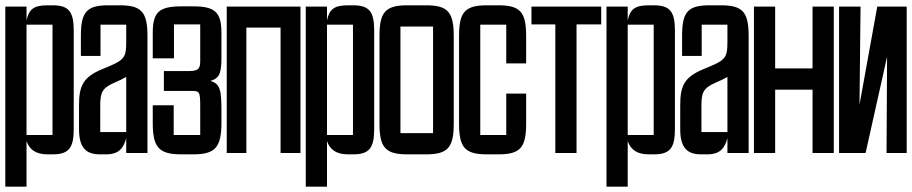

<svg xmlns="http://www.w3.org/2000/svg" viewBox="-20 -577 3439 724"><path d="M80 127V-45C91 -13 115 5 159 5H179C240 5 258 -20 258 -90V-462C258 -532 240 -557 179 -557H159C107 -557 89 -542 80 -500V-552H0V127ZM80 -484H178V-68H80Z M278 -90C278 -20 304 5 357 5H380C430 5 446 -20 456 -56V0H536V-441C536 -531 514 -557 432 -557H388C306 -557 285 -531 285 -441V-366H359V-484H456V-420C456 -355 448 -350 365 -316C292 -286 278 -251 278 -180ZM456 -79H358V-178C358 -227 364 -245 413 -266C430 -273 444 -280 456 -287Z M709 5C792 5 815 -22 815 -115V-154C815 -234 812 -261 773 -272C812 -282 815 -309 815 -366V-452C815 -530 792 -553 709 -553H664C578 -553 556 -530 556 -452V-357H636V-485H735V-350C735 -322 732 -309 693 -309H598V-234H693C732 -234 735 -237 735 -175V-68H635V-180H556V-115C556 -22 578 5 664 5Z M909 0V-473H1038V0H1113V-552H835V0Z M1213 127V-45C1224 -13 1248 5 1292 5H1312C1373 5 1391 -20 1391 -90V-462C1391 -532 1373 -557 1312 -557H1292C1240 -557 1222 -542 1213 -500V-552H1133V127ZM1213 -484H1311V-68H1213Z M1587 5C1669 5 1691 -21 1691 -111V-441C1691 -531 1669 -557 1587 -557H1516C1433 -557 1411 -531 1411 -441V-111C1411 -21 1433 5 1516 5ZM1490 -477H1613V-75H1490Z M1860 5C1942 5 1964 -21 1964 -111V-224H1889V-68H1791V-484H1889V-338H1964V-441C1964 -531 1942 -557 1860 -557H1816C1733 -557 1711 -531 1711 -441V-111C1711 -21 1733 5 1816 5Z M1984 -485H2074V0H2154V-485H2247V-552H1984Z M2347 127V-45C2358 -13 2382 5 2426 5H2446C2507 5 2525 -20 2525 -90V-462C2525 -532 2507 -557 2446 -557H2426C2374 -557 2356 -542 2347 -500V-552H2267V127ZM2347 -484H2445V-68H2347Z M2545 -90C2545 -20 2571 5 2624 5H2647C2697 5 2713 -20 2723 -56V0H2803V-441C2803 -531 2781 -557 2699 -557H2655C2573 -557 2552 -531 2552 -441V-366H2626V-484H2723V-420C2723 -355 2715 -350 2632 -316C2559 -286 2545 -251 2545 -180ZM2723 -79H2625V-178C2625 -227 2631 -245 2680 -266C2697 -273 2711 -280 2723 -287Z M2903 0V-239H3044V0H3124V-552H3044V-319H2903V-552H2823V0Z M3325 -363 3323 0H3399V-552H3288L3221 -182L3225 -552H3144V0H3244Z"/></svg>

Font: Queering
Style: Regular
Weight: 400
Designer: Adam Naccarato
Foundry: adamnac
Version: Version 2.000;hotconv 1.0.109;makeotfexe 2.5.65596